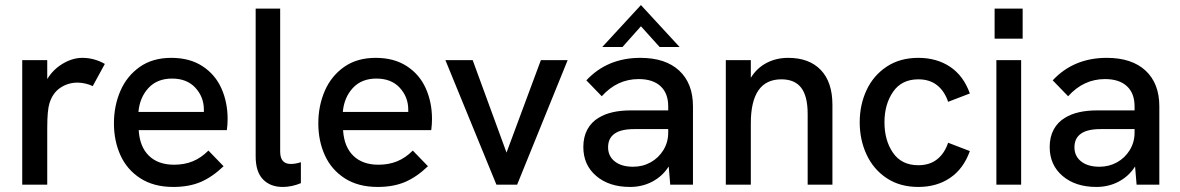

<svg xmlns="http://www.w3.org/2000/svg" viewBox="-20 -731 4671 760"><path d="M68 -493H167V-418Q190 -456 228.5 -479Q267 -502 306 -502Q353 -502 395 -478L347 -390Q336 -396 319 -400Q302 -404 287 -404Q250 -404 219.5 -384Q189 -364 176 -323Q167 -295 167 -225V0H68Z M431 -243Q431 -312 456.5 -371Q482 -430 533 -466Q584 -502 658 -502Q731 -502 781.5 -469Q832 -436 856.5 -381Q881 -326 881 -260Q881 -239 878 -216H529Q533 -150 569.5 -114.5Q606 -79 669 -79Q710 -79 743 -92.5Q776 -106 805 -135L865 -73Q820 -30 774 -10.5Q728 9 666 9Q589 9 536 -25Q483 -59 457 -116Q431 -173 431 -243ZM787 -288V-297Q787 -347 753.5 -383.5Q720 -420 661 -420Q602 -420 567.5 -382.5Q533 -345 528 -288Z M992 -112V-697H1089V-131Q1089 -82 1131 -82Q1150 -82 1171 -89V-6Q1135 9 1099 9Q1050 9 1021 -21Q992 -51 992 -112Z M1240 -243Q1240 -312 1265.5 -371Q1291 -430 1342 -466Q1393 -502 1467 -502Q1540 -502 1590.5 -469Q1641 -436 1665.5 -381Q1690 -326 1690 -260Q1690 -239 1687 -216H1338Q1342 -150 1378.5 -114.5Q1415 -79 1478 -79Q1519 -79 1552 -92.5Q1585 -106 1614 -135L1674 -73Q1629 -30 1583 -10.5Q1537 9 1475 9Q1398 9 1345 -25Q1292 -59 1266 -116Q1240 -173 1240 -243ZM1596 -288V-297Q1596 -347 1562.5 -383.5Q1529 -420 1470 -420Q1411 -420 1376.5 -382.5Q1342 -345 1337 -288Z M1743 -493H1851L1985 -127L2121 -493H2227L2027 0H1945Z M2627 -72Q2602 -33 2562 -12Q2522 9 2474 9Q2391 9 2340 -34.5Q2289 -78 2289 -149Q2289 -189 2305 -218.5Q2321 -248 2350 -265Q2397 -294 2477 -294H2625V-310Q2625 -362 2594.5 -390Q2564 -418 2508 -418Q2423 -418 2362 -350L2301 -413Q2384 -502 2515 -502Q2614 -502 2668.5 -451.5Q2723 -401 2723 -310V0H2633ZM2486 -71Q2524 -71 2555.5 -88.5Q2587 -106 2606 -137Q2625 -168 2625 -206V-220H2491Q2438 -220 2413 -202Q2387 -184 2387 -148Q2387 -113 2413.5 -92Q2440 -71 2486 -71ZM2517 -711 2670 -545H2591L2517 -627L2444 -545H2364Z M2853 -493H2952V-423Q2976 -462 3014.5 -482Q3053 -502 3100 -502Q3183 -502 3229 -454Q3275 -406 3275 -316V0H3177V-280Q3177 -350 3151.5 -383.5Q3126 -417 3073 -417Q2952 -417 2952 -243V0H2853Z M3383 -247Q3383 -316 3410 -374Q3437 -432 3489.5 -467Q3542 -502 3615 -502Q3688 -502 3741 -466.5Q3794 -431 3819 -361L3733 -328Q3719 -370 3689.5 -393.5Q3660 -417 3615 -417Q3549 -417 3515 -367.5Q3481 -318 3481 -247Q3481 -175 3515 -126Q3549 -77 3615 -77Q3660 -77 3689.5 -100.5Q3719 -124 3733 -166L3819 -133Q3794 -63 3741 -27Q3688 9 3615 9Q3542 9 3489.5 -26Q3437 -61 3410 -119.5Q3383 -178 3383 -247Z M3924 -493H4022V0H3924ZM3917 -697H4028V-578H3917Z M4473 -72Q4448 -33 4408 -12Q4368 9 4320 9Q4237 9 4186 -34.5Q4135 -78 4135 -149Q4135 -189 4151 -218.5Q4167 -248 4196 -265Q4243 -294 4323 -294H4471V-310Q4471 -362 4440.5 -390Q4410 -418 4354 -418Q4269 -418 4208 -350L4147 -413Q4230 -502 4361 -502Q4460 -502 4514.5 -451.5Q4569 -401 4569 -310V0H4479ZM4332 -71Q4370 -71 4401.5 -88.5Q4433 -106 4452 -137Q4471 -168 4471 -206V-220H4337Q4284 -220 4259 -202Q4233 -184 4233 -148Q4233 -113 4259.5 -92Q4286 -71 4332 -71Z"/></svg>

Font: Hanken Grotesk Medium
Style: Regular
Weight: 500
Designer: Alfredo Marco Pradil
Foundry: Hanken Design Co.
Version: Version 3.014